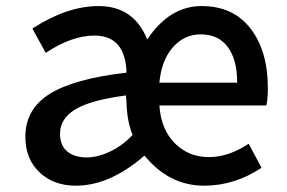

<svg xmlns="http://www.w3.org/2000/svg" viewBox="-20 -584 923 617"><path d="M223.6 12.7Q152.3 12.7 106.9 -30.3Q61.5 -73.2 61.5 -144.5Q61.5 -233.4 139.6 -282.2Q217.8 -331.1 386.7 -350.6Q382.8 -469.7 283.2 -469.7Q210.9 -469.7 127 -414.1L84 -492.2Q195.3 -564.5 296.9 -564.5Q410.2 -564.5 453.1 -457Q524.4 -564.5 627.9 -564.5Q729.5 -564.5 785.2 -492.2Q840.8 -419.9 840.8 -300.8Q840.8 -266.6 835.9 -245.1H492.2Q497.1 -168.9 541.5 -124Q585.9 -79.1 651.4 -79.1Q713.9 -79.1 779.3 -122.1L820.3 -44.9Q734.4 12.7 635.7 12.7Q523.4 12.7 444.3 -84Q333 12.7 223.6 12.7ZM258.8 -78.1Q293.9 -78.1 334 -97.2Q374 -116.2 406.2 -150.4Q388.7 -192.4 386.7 -251L384.8 -277.3Q272.5 -262.7 222.7 -232.9Q172.9 -203.1 172.9 -154.3Q172.9 -116.2 196.3 -97.2Q219.7 -78.1 258.8 -78.1ZM492.2 -318.4H742.2Q742.2 -392.6 711.9 -433.1Q681.6 -473.6 625 -473.6Q572.3 -473.6 535.6 -432.1Q499 -390.6 492.2 -318.4Z"/></svg>

Font: Gen Shin Gothic Medium
Style: Regular
Weight: 500
Designer: [Source Han Sans]
Ryoko NISHIZUKA  (kana & ideographs); Paul D. Hunt (Latin, Greek & Cyrillic); Wenlong ZHANG  (bopomofo
Version: Version 1.002.20150607